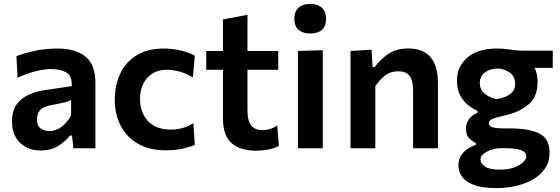

<svg xmlns="http://www.w3.org/2000/svg" viewBox="-20 -759 2868 983"><path d="M188 11.5Q125 11.5 83.2 -27.5Q41.5 -66.5 41.5 -137Q41.5 -193 66.2 -225.8Q91 -258.5 128.5 -274.8Q166 -291 205 -297L347.5 -318Q349.5 -370.5 319.5 -388Q289.5 -405.5 241.5 -405.5Q207 -405.5 163.2 -394.5Q119.5 -383.5 70 -361L64 -471.5Q100.5 -486 156.5 -498.2Q212.5 -510.5 275 -510.5Q366.5 -510.5 417.5 -469.5Q468.5 -428.5 468.5 -335.5V0H356L348.5 -65H338Q317.5 -37.5 280 -13Q242.5 11.5 188 11.5ZM234 -88Q265.5 -88 295.2 -109.8Q325 -131.5 344 -169V-247.5Q334 -240.5 313.2 -235.2Q292.5 -230 236 -219.5Q169 -207.5 169 -147Q169 -114.5 188.8 -101.2Q208.5 -88 234 -88Z M828 10.5Q744.5 10.5 686.2 -23.2Q628 -57 597.8 -115.5Q567.5 -174 567.5 -248.5Q567.5 -323.5 595.8 -382.8Q624 -442 680 -476.2Q736 -510.5 818.5 -510.5Q862.5 -510.5 905 -500.5Q947.5 -490.5 977.5 -474L967.5 -363Q925 -387 892.2 -394.5Q859.5 -402 835.5 -402Q772.5 -402 734.8 -361.2Q697 -320.5 697 -252Q697 -184 737.2 -139.8Q777.5 -95.5 856 -95.5Q885.5 -95.5 914.5 -103.5Q943.5 -111.5 970 -128.5L977.5 -17.5Q952 -6 915 2.2Q878 10.5 828 10.5Z M1290 12.5Q1210 12.5 1165.8 -26Q1121.5 -64.5 1121.5 -152.5V-401.5H1036V-498H1121.5V-659.5L1247 -683V-498H1404.5V-401.5H1247V-190.5Q1247 -142 1265.8 -117.2Q1284.5 -92.5 1325.5 -92.5Q1342 -92.5 1362 -98.5Q1382 -104.5 1399.5 -117L1408 -12.5Q1389.5 -1 1356.8 5.8Q1324 12.5 1290 12.5Z M1505.5 0V-498L1632.5 -502V0ZM1567.5 -587.5Q1531 -587.5 1509 -605.8Q1487 -624 1487 -664Q1487 -700.5 1509 -719.8Q1531 -739 1568.5 -739Q1606 -739 1627.8 -719Q1649.5 -699 1649.5 -664Q1649.5 -624 1627.8 -605.8Q1606 -587.5 1567.5 -587.5Z M1774.5 0V-498L1882.5 -504.5L1887.5 -416H1899Q1924 -452 1966 -481.5Q2008 -511 2070 -511Q2222 -511 2222 -334V0H2095V-295Q2095 -344 2078.2 -369Q2061.5 -394 2018 -394Q1979.5 -394 1951 -371.8Q1922.5 -349.5 1901.5 -317.5V0Z M2522.5 204Q2447.5 204 2404.8 187.2Q2362 170.5 2344.5 144Q2327 117.5 2327 88.5Q2327 55 2343 33.2Q2359 11.5 2380.2 -0.8Q2401.5 -13 2416.5 -18V-27Q2404.5 -31 2385 -48.2Q2365.5 -65.5 2365.5 -100.5Q2365.5 -125 2379.2 -146.5Q2393 -168 2425 -182V-191Q2406.5 -199 2381.5 -217.2Q2356.5 -235.5 2338 -267Q2319.5 -298.5 2319.5 -346Q2319.5 -417 2372 -463.8Q2424.5 -510.5 2526 -510.5Q2552.5 -510.5 2572.5 -507.8Q2592.5 -505 2614 -502.2Q2635.5 -499.5 2667.5 -499.5H2810V-411.5H2717Q2732.5 -380.5 2732.5 -339Q2732.5 -264 2686.2 -224.5Q2640 -185 2570.5 -169.5Q2525.5 -159.5 2504 -151.5Q2482.5 -143.5 2482.5 -128.5Q2482.5 -112.5 2503.2 -107Q2524 -101.5 2571.5 -101.5H2592Q2690 -101.5 2741.8 -75.2Q2793.5 -49 2793.5 21.5Q2793.5 70.5 2769.2 105.2Q2745 140 2705.2 161.8Q2665.5 183.5 2617.8 193.8Q2570 204 2522.5 204ZM2522.5 -251.5Q2541.5 -254 2563.5 -262Q2585.5 -270 2601.5 -286.2Q2617.5 -302.5 2617.5 -328.5Q2617.5 -369.5 2587.8 -388.8Q2558 -408 2525 -408Q2491.5 -408 2464 -388.8Q2436.5 -369.5 2436.5 -334.5Q2436.5 -299.5 2462.8 -278.5Q2489 -257.5 2522.5 -251.5ZM2537.5 109.5Q2583.5 109.5 2613.8 97.8Q2644 86 2659.2 70.5Q2674.5 55 2674.5 43.5Q2674.5 30 2665 20Q2655.5 10 2630.2 4.8Q2605 -0.5 2557 -0.5H2540.5Q2517.5 0.5 2494.2 8.2Q2471 16 2455.5 28.8Q2440 41.5 2440 58Q2440 77.5 2462.8 93.5Q2485.5 109.5 2537.5 109.5Z"/></svg>

Font: Commissioner SemiBold
Style: Regular
Weight: 600
Designer: Kostas Bartsokas
Foundry: Kostas Bartsokas
Version: Version 1.000; ttfautohint (v1.8.3)